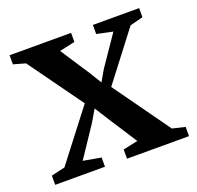

<svg xmlns="http://www.w3.org/2000/svg" viewBox="-100 -639 764 745"><g transform="rotate(-20 282.0 -266.5)"><path d="M63 -51 222.5 -258 61.5 -481.5 12 -495.5V-533H266V-495.5L202 -481.5L281 -361L311 -312L337.5 -358L422 -481.5L356 -495.5V-533H547V-495.5L493 -481.5L340.5 -282.5L506.5 -50.5L559 -38V0H303V-38L364 -51L285.5 -172.5L251.5 -226L222 -176L138.5 -51L212 -38V0H6.5V-38Z"/></g></svg>

Font: Merriweather 72pt SemiBold
Style: Regular
Weight: 600
Version: Version 2.100